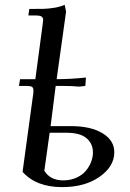

<svg xmlns="http://www.w3.org/2000/svg" viewBox="-20 -766 535 793"><path d="M58.1 -411.1 63 -439H126L155.8 -662.1Q158.2 -681.6 158.2 -683.1Q158.2 -693.4 151.4 -697.8Q144.5 -702.1 127 -702.1H97.2L101.1 -729Q141.6 -729 160.6 -729.5Q179.7 -730 204.1 -733.9Q228.5 -737.8 247.1 -746.1L252.9 -717.8L213.9 -439Q270 -439 335 -445.8L333 -418L332 -411.1L307.1 -408.2Q280.3 -411.1 237.8 -411.1H210L189 -245.1H273.9Q355 -245.1 403.6 -215.6Q452.1 -186 452.1 -137.2Q452.1 -78.6 391.4 -35.9Q330.6 6.8 236.8 6.8Q129.4 6.8 73.2 -56.2L115.2 -363.8Q118.2 -380.9 118.2 -391.1Q118.2 -403.3 112.3 -407.2Q106.4 -411.1 88.9 -411.1ZM163.1 -61Q187 -21 241.2 -21Q271 -21 295.4 -32Q319.8 -43 334.2 -60.1Q348.6 -77.1 356.2 -96.9Q363.8 -116.7 363.8 -136.2Q363.8 -172.9 337.2 -195.3Q310.5 -217.8 253.9 -217.8H185.1Z"/></svg>

Font: Dihjauti
Style: Bold Italic
Weight: 700
Italic angle: -9°
Designer: T. Christopher White
Version: Version 3.0.0